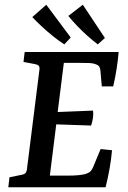

<svg xmlns="http://www.w3.org/2000/svg" viewBox="-20 -789 539 809"><path d="M409 -425 403 -492Q402 -502 398.5 -508Q395 -514 384 -518Q372 -523 352.5 -523.5Q333 -524 316 -524H249L223 -317L372 -323Q374 -308 371.5 -291.5Q369 -275 364 -260L217 -265L190 -49H267Q291 -49 312 -51Q333 -53 346 -58Q357 -62 362.5 -68.5Q368 -75 372 -84L404 -161L452 -156Q449 -120 442 -80Q435 -40 425 0H15L20 -42L69 -52Q82 -54 87.5 -60Q93 -66 94 -80L146 -494Q148 -507 143 -512Q138 -517 127 -519L79 -528L84 -570H480Q477 -536 471.5 -500Q466 -464 457 -425ZM422 -629 392 -602Q372 -617 348.5 -638Q325 -659 304 -681Q283 -703 268 -722L329 -769ZM278 -631 251 -602Q229 -616 204 -636Q179 -656 156 -677.5Q133 -699 116 -717L175 -769Z"/></svg>

Font: Yrsa Medium
Style: Italic
Weight: 500
Italic angle: -7.10001°
Designer: Anna Giedrys (Yrsa+Rasa design), David Brezina (Yrsa art-direction, Rasa art-direction, design)
Foundry: Rosetta Type Foundry
Version: Version 2.004